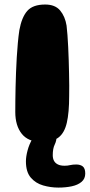

<svg xmlns="http://www.w3.org/2000/svg" viewBox="-20 -617 396 848"><path d="M164 10Q105 10 76.2 -26Q47.5 -62 47.5 -122.5Q47.5 -145.5 47.8 -173.8Q48 -202 48.8 -233.2Q49.5 -264.5 50.8 -297.5Q52 -330.5 54 -363.5Q56 -396.5 58.8 -427Q61.5 -457.5 65.5 -484Q76 -541.5 100.8 -569.2Q125.5 -597 179.5 -597Q223.5 -597 245.5 -570.8Q267.5 -544.5 274 -504Q276 -486 278 -461.8Q280 -437.5 281.2 -409Q282.5 -380.5 283.5 -351Q284.5 -321.5 285 -292.8Q285.5 -264 285.8 -238.2Q286 -212.5 285.5 -193Q285.5 -120 275.2 -75.2Q265 -30.5 239 -10.2Q213 10 164 10ZM238 211.5Q203.5 211.5 170.5 202Q137.5 192.5 116 167.5Q94.5 142.5 94.5 95.5Q94.5 74.5 101.8 47.2Q109 20 123.5 -4.5Q137.5 -26.5 151.5 -37.2Q165.5 -48 188 -48Q211.5 -48 220.8 -38Q230 -28 230 -15Q230 4.5 221.5 21.8Q213 39 213 68.5Q213 83 218.5 93.2Q224 103.5 235.5 109.2Q247 115 265.5 115Q278.5 115 290 112.2Q301.5 109.5 316.5 109.5Q335 109.5 345.8 118.2Q356.5 127 356.5 149.5Q356.5 172.5 340.2 186.2Q324 200 297 205.8Q270 211.5 238 211.5Z"/></svg>

Font: Gluten
Style: Bold
Weight: 700
Designer: Tyler Finck
Foundry: Etcetera Type Company
Version: Version 1.204